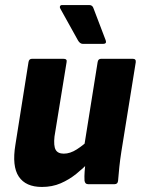

<svg xmlns="http://www.w3.org/2000/svg" viewBox="-20 -730 558 761"><path d="M146 11Q82 11 54.5 -30Q27 -71 41 -156L93 -484Q95 -497 107 -497H231Q247 -497 244 -484L196 -189Q192 -152 200.5 -136.5Q209 -121 233 -121Q258 -121 284.5 -138Q311 -155 337 -180L335 -89Q311 -64 282.5 -41Q254 -18 220.5 -3.5Q187 11 146 11ZM329 0Q317 0 315 -14Q314 -31 315.5 -50.5Q317 -70 319 -90L313 -146L367 -484Q369 -497 381 -497H506Q520 -497 518 -483L461 -129Q456 -97 453 -68.5Q450 -40 448 -14Q447 0 434 0ZM309 -556Q297 -556 289 -570L219 -696Q216 -701 218 -705.5Q220 -710 226 -710H334Q347 -710 351 -696L399 -570Q404 -556 388 -556Z"/></svg>

Font: Sofia Sans Semi Condensed Black
Style: Italic
Weight: 900
Italic angle: -9°
Version: Version 4.100